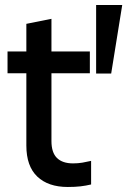

<svg xmlns="http://www.w3.org/2000/svg" viewBox="-20 -735 507 765"><path d="M250 10Q172 10 128.5 -31.5Q85 -73 85 -155V-640L185 -660V-173Q185 -127 207 -105.5Q229 -84 271 -84Q291 -84 308.5 -87Q326 -90 343 -94V0Q322 5 300.5 7.5Q279 10 250 10ZM10 -443V-530H338V-443ZM363 -442V-715H467L423 -442Z"/></svg>

Font: Radio Canada Big
Style: Regular
Weight: 400
Designer: Étienne Aubert Bonn
Foundry: Coppers and Brasses
Version: Version 1.001